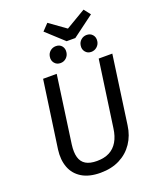

<svg xmlns="http://www.w3.org/2000/svg" viewBox="-183 -1128 1021 1246"><g transform="rotate(-20 328.0 -504.5)"><path d="M533 -689H627L561 -218Q552 -150 517 -98Q482 -46 425 -17Q368 12 292 12Q214 12 164 -18.5Q114 -49 94 -102.5Q74 -156 83 -224L149 -689H243L178 -225Q171 -172 181 -137Q191 -102 219.5 -85Q248 -68 296 -68Q347 -68 382.5 -86.5Q418 -105 439.5 -141.5Q461 -178 468 -231ZM511 -860Q537 -860 552 -842Q567 -824 563 -798Q560 -776 543 -761Q526 -746 503 -746Q478 -746 463 -764.5Q448 -783 452 -808Q455 -831 472 -845.5Q489 -860 511 -860ZM299 -860Q325 -860 339.5 -842Q354 -824 350 -798Q347 -776 330.5 -761Q314 -746 291 -746Q265 -746 250 -764.5Q235 -783 239 -808Q242 -831 259 -845.5Q276 -860 299 -860ZM412 -940 549 -1021 584 -976 436 -866H376L256 -976L299 -1021Z"/></g></svg>

Font: Fira Sans Variable
Style: Italic
Weight: 397
Italic angle: -8°
Designer: Carrois Corporate & Edenspiekermann AG
Foundry: Carrois Corporate GbR & Edenspiekermann AG
Version: Version 4.202